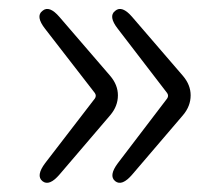

<svg xmlns="http://www.w3.org/2000/svg" viewBox="-20 -491 490 425"><path d="M112 -105Q89 -78 74 -90Q59 -102 80 -130L190 -273Q194 -279 190 -285L80 -427Q58 -455 74 -467Q89 -480 112 -453L224 -323Q241 -303 241 -280Q241 -256 224 -236ZM273 -105Q250 -78 235 -90Q220 -102 241 -130L350 -273Q354 -279 350 -285L241 -427Q219 -455 235 -467Q250 -480 273 -453L385 -323Q402 -303 402 -280Q402 -256 385 -236Z"/></svg>

Font: Resource Han Rounded CN Light
Style: Regular
Weight: 300
Designer: Cyano Hao (round all glyphs); Ryoko NISHIZUKA 西塚涼子 (kana, bopomofo & ideographs); Paul D. Hunt (Latin, Greek & Cyrillic)
Foundry: Cyano Hao
Version: 0.990